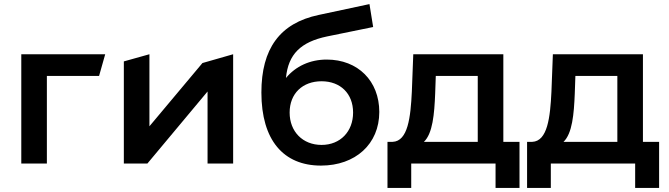

<svg xmlns="http://www.w3.org/2000/svg" viewBox="-20 -799 3268 938"><path d="M464 -428 494 -534H84V0H209V-428Z M585 0H700L994 -352V0H1119V-534L969 -491L710 -182V-534L585 -499Z M1576 -508C1494 -508 1424 -475 1377 -418C1388 -534 1449 -594 1578 -621L1803 -667L1785 -779L1537 -726C1347 -686 1257 -561 1257 -347C1257 -114 1365 10 1548 10C1716 10 1833 -95 1833 -252C1833 -403 1729 -508 1576 -508ZM1551 -91C1459 -91 1395 -156 1395 -249C1395 -342 1458 -402 1551 -402C1643 -402 1705 -342 1705 -249C1705 -157 1643 -91 1551 -91Z M2518 -106H2439V-534H1999L1992 -351C1986 -226 1973 -109 1898 -106H1873V119H1989V0H2401V119H2518ZM2109 -428H2314V-106H2051C2094 -147 2102 -242 2106 -342Z M3200 -106H3121V-534H2681L2674 -351C2668 -226 2655 -109 2580 -106H2555V119H2671V0H3083V119H3200ZM2791 -428H2996V-106H2733C2776 -147 2784 -242 2788 -342Z"/></svg>

Font: Talent
Style: Bold
Weight: 600
Designer: Mike Powis
Version: Version 1.001;hotconv 1.0.109;makeotfexe 2.5.65596